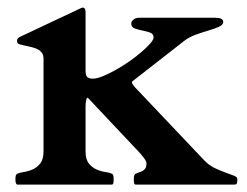

<svg xmlns="http://www.w3.org/2000/svg" viewBox="-20 -497 664 517"><path d="M286.1 -14.6Q286.1 -7.8 285.2 -3.9Q284.2 0 281.2 0H26.4Q21.5 -1 21.5 -14.6Q21.5 -27.3 26.4 -29.3Q32.7 -32.2 44.4 -33.9Q56.2 -35.6 67.9 -40.8Q79.6 -45.9 88.4 -56.9Q97.2 -67.9 97.2 -89.4V-338.9Q97.2 -350.6 90.8 -357.2Q84.5 -363.8 74.7 -367.2Q64.9 -370.6 53.7 -372.8Q42.5 -375 32.2 -377.9Q29.3 -378.9 27.6 -380.6Q25.9 -382.3 25.9 -387.7Q25.9 -390.1 27.3 -392.6Q28.8 -395 33.2 -397.5L194.8 -473.6Q196.8 -474.6 199 -475.6Q201.2 -476.6 202.1 -476.6Q210.4 -476.6 210.4 -464.8V-306.6Q210.4 -292 216.1 -288.6Q221.7 -285.2 230 -285.2Q240.7 -285.2 256.8 -291.7Q272.9 -298.3 291.3 -308.6Q309.6 -318.8 327.9 -331.5Q346.2 -344.2 360.6 -356.7Q375 -369.1 384.3 -379.6Q393.6 -390.1 393.6 -396Q393.6 -405.8 384.3 -409.2Q375 -412.6 363.5 -414.8Q352.1 -417 342.8 -420.4Q333.5 -423.8 333.5 -433.1Q333.5 -439.9 339.8 -444.6Q346.2 -449.2 353.5 -449.2H559.1Q581.1 -449.2 581.1 -438Q581.1 -430.2 569.8 -425Q558.6 -419.9 542 -415Q525.4 -410.2 507.1 -403.6Q488.8 -397 475.1 -386.2L335 -276.9Q335 -272.9 338.4 -268.3Q341.8 -263.7 344.2 -261.2L530.3 -64.9Q543 -51.8 558.3 -44.4Q573.7 -37.1 587.4 -32.2Q601.1 -27.3 610.1 -23.9Q619.1 -20.5 619.1 -14.6Q619.1 -8.8 618.2 -4.4Q617.2 0 611.3 0H345.2Q341.8 0 341.1 -3.9Q340.3 -7.8 340.3 -14.6Q340.3 -26.9 345.2 -29.3Q350.1 -31.7 355.5 -33.2Q360.8 -34.7 365 -37.4Q369.1 -40 371.8 -44.4Q374.5 -48.8 374.5 -57.1Q374.5 -62.5 367.7 -71.5Q360.8 -80.6 353.5 -88.4L217.3 -232.9Q217.3 -233.4 216.8 -233.9H216.3Q213.4 -233.9 211.9 -226.6Q210.4 -219.2 210.4 -210V-89.4Q210.4 -67.9 219.2 -56.9Q228 -45.9 239.7 -40.8Q251.5 -35.6 263.2 -33.9Q274.9 -32.2 281.2 -29.3Q286.1 -27.3 286.1 -14.6Z"/></svg>

Font: Cardo
Style: Bold
Weight: 700
Designer: David J. Perry
Foundry: David J. Perry
Version: Version 1.0011